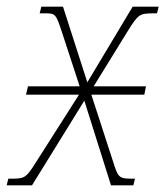

<svg xmlns="http://www.w3.org/2000/svg" viewBox="-42 -556 496 576"><path d="M-22 0H54L211 -254L291 0H358L363 -20H349C313 -20 311 -28 297 -72L232 -272H391L396 -297H239L342 -464C373 -513 376 -516 420 -516H429L434 -536H356L220 -309L147 -536H82L77 -516H95C124 -516 126 -514 144 -459L197 -297H42L36 -272H195L67 -71C37 -23 32 -20 -6 -20H-17Z"/></svg>

Font: Noto Serif SemiCondensed Thin
Style: Italic
Weight: 100
Width: 4
Italic angle: -12°
Designer: Monotype Design Team
Foundry: Monotype Imaging Inc.
Version: Version 2.013